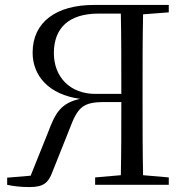

<svg xmlns="http://www.w3.org/2000/svg" viewBox="-20 -748 750 777"><path d="M365 0H663V-30L559 -39C557 -137 557 -236 557 -337V-391C557 -491 557 -591 559 -690L663 -698V-728H360C208 -728 112 -659 112 -535C112 -441 178 -365 304 -348C225 -330 204 -291 174 -211L104 -37L9 -29V0C37 6 65 9 100 9C157 9 176 -9 192 -52L261 -225C294 -313 314 -335 402 -335H471C471 -232 471 -134 469 -39L365 -30ZM471 -368H366C263 -368 198 -437 198 -533C198 -635 259 -693 379 -693H469C471 -595 471 -494 471 -368Z"/></svg>

Font: Source Han Serif KR
Style: Regular
Weight: 400
Designer: Ryoko NISHIZUKA 西塚涼子 (kana & ideographs); Frank Grießhammer (Latin, Greek & Cyrillic); Wenlong ZHANG 张文龙 (bopomofo); San
Foundry: Adobe
Version: Version 2.001;hotconv 1.1.0;makeotfexe 2.6.0